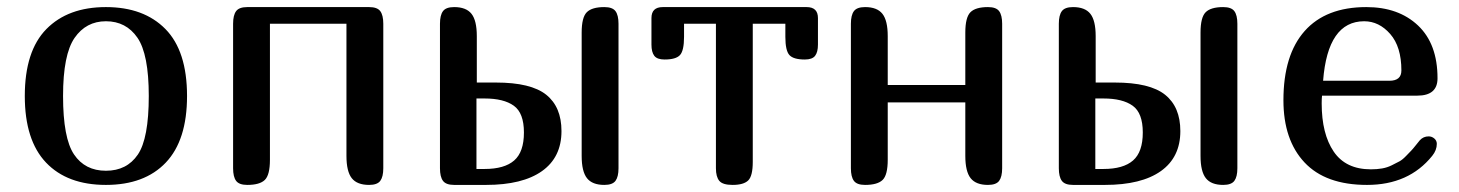

<svg xmlns="http://www.w3.org/2000/svg" viewBox="-20 -522 4118 542"><path d="M50 -251Q50 -378 111 -440Q172 -502 279 -502Q386 -502 447 -440Q508 -378 508 -251Q508 -126 448 -63Q388 0 279 0Q170 0 110 -63Q50 -126 50 -251ZM400 -251Q400 -369 368 -415.5Q336 -462 279 -462Q223 -462 190.5 -415Q158 -368 158 -251Q158 -132 189 -86Q220 -40 279 -40Q338 -40 369 -85.5Q400 -131 400 -251Z M1062 -47Q1062 -23 1053.5 -11.5Q1045 0 1022 0Q988 0 973 -19Q958 -38 958 -82V-455H742V-71Q742 -28 727.5 -14Q713 0 678 0Q655 0 646.5 -11.5Q638 -23 638 -47V-455Q638 -479 646.5 -490.5Q655 -502 678 -502H1022Q1045 -502 1053.5 -490.5Q1062 -479 1062 -455Z M1326 -289H1380Q1479 -289 1522 -254.5Q1565 -220 1565 -152Q1565 -78 1510 -39Q1455 0 1352 0H1262Q1239 0 1230.5 -11.5Q1222 -23 1222 -47V-455Q1222 -479 1230.5 -490.5Q1239 -502 1262 -502Q1296 -502 1311 -483Q1326 -464 1326 -420ZM1726 -47Q1726 -23 1717.5 -11.5Q1709 0 1686 0Q1652 0 1637 -19Q1622 -38 1622 -82V-430Q1622 -473 1636.5 -487.5Q1651 -502 1686 -502Q1709 -502 1717.5 -490.5Q1726 -479 1726 -455ZM1348 -45Q1404 -45 1431.5 -69Q1459 -93 1459 -148Q1459 -203 1430.5 -223.5Q1402 -244 1348 -244H1325V-45Z M2105 -455V-65Q2105 -25 2092 -12.5Q2079 0 2048 0Q2020 0 2010.5 -11.5Q2001 -23 2001 -47V-455H1911V-418Q1911 -379 1899.5 -366.5Q1888 -354 1856 -354Q1835 -354 1827 -364.5Q1819 -375 1819 -396V-471Q1819 -502 1851 -502H2257Q2289 -502 2289 -471V-396Q2289 -375 2281 -364.5Q2273 -354 2252 -354Q2220 -354 2208.5 -366.5Q2197 -379 2197 -418V-455Z M2809 -47Q2809 -23 2800.5 -11.5Q2792 0 2769 0Q2735 0 2720 -19Q2705 -38 2705 -82V-233H2486V-71Q2486 -28 2471.5 -14Q2457 0 2422 0Q2399 0 2390.5 -11.5Q2382 -23 2382 -47V-455Q2382 -479 2390.5 -490.5Q2399 -502 2422 -502Q2456 -502 2471 -483Q2486 -464 2486 -420V-282H2705V-430Q2705 -473 2719.5 -487.5Q2734 -502 2769 -502Q2792 -502 2800.5 -490.5Q2809 -479 2809 -455Z M3073 -289H3127Q3226 -289 3269 -254.5Q3312 -220 3312 -152Q3312 -78 3257 -39Q3202 0 3099 0H3009Q2986 0 2977.5 -11.5Q2969 -23 2969 -47V-455Q2969 -479 2977.5 -490.5Q2986 -502 3009 -502Q3043 -502 3058 -483Q3073 -464 3073 -420ZM3473 -47Q3473 -23 3464.5 -11.5Q3456 0 3433 0Q3399 0 3384 -19Q3369 -38 3369 -82V-430Q3369 -473 3383.5 -487.5Q3398 -502 3433 -502Q3456 -502 3464.5 -490.5Q3473 -479 3473 -455ZM3095 -45Q3151 -45 3178.5 -69Q3206 -93 3206 -148Q3206 -203 3177.5 -223.5Q3149 -244 3095 -244H3072V-45Z M3988 -126Q3998 -137 4013 -137Q4022 -137 4029 -131Q4036 -125 4036 -116Q4036 -98 4023 -82Q3957 0 3839 0Q3722 0 3662.5 -63.5Q3603 -127 3603 -239Q3603 -367 3663 -434.5Q3723 -502 3837 -502Q3928 -502 3983 -450Q4038 -398 4038 -301Q4038 -252 3981 -252H3712Q3711 -244 3711 -230Q3711 -144 3745 -94Q3779 -44 3850 -44Q3867 -44 3881.5 -46.5Q3896 -49 3909 -55.5Q3922 -62 3930.5 -66.5Q3939 -71 3949.5 -82Q3960 -93 3964 -97Q3968 -101 3977.5 -113Q3987 -125 3988 -126ZM3831 -462Q3728 -462 3715 -294H3902Q3936 -294 3936 -323Q3936 -390 3904.5 -426Q3873 -462 3831 -462Z"/></svg>

Font: Marmelad
Style: Regular
Weight: 400
Designer: Manvel Shmavonyan
Foundry: Cyreal
Version: Version 1.001;PS 001.001;hotconv 1.0.88;makeotf.lib2.5.64775